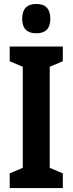

<svg xmlns="http://www.w3.org/2000/svg" viewBox="-20 -949 366 969"><path d="M297 0H29V-74L95 -102V-612L29 -640V-714H297V-640L231 -612V-102L297 -74ZM163 -929Q234 -929 234 -854Q234 -781 163 -781Q92 -781 92 -854Q92 -929 163 -929Z"/></svg>

Font: Noto Sans Lao UI ExtCond
Style: Bold
Weight: 700
Width: 2
Designer: Monotype Design Team
Foundry: Monotype Imaging Inc.
Version: Version 2.000; ttfautohint (v1.8.4.7-5d5b)